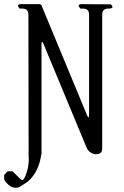

<svg xmlns="http://www.w3.org/2000/svg" viewBox="-79 -774 599 930"><path d="M-42 55.7H-18.6L20.5 93.8Q30.3 103.5 38.1 90.8L44.9 76.2L49.8 61.5L54.7 45.9L57.6 31.2L59.6 15.6L60.5 -1L59.6 -17.6V-29.3L58.6 -703.1Q58.6 -732.4 29.3 -732.4H16.6Q-3.9 -753.9 25.4 -753.9H111.3Q122.1 -753.9 124 -743.2L341.8 -217.8Q352.5 -191.4 352.5 -220.7V-703.1Q352.5 -732.4 323.2 -732.4H310.5Q290 -753.9 319.3 -753.9L458 -752.9Q478.5 -732.4 445.3 -732.4Q416 -732.4 416 -704.1V-53.7Q416 -24.4 378.9 -27.3Q350.6 -34.2 339.8 -60.5L132.8 -558.6Q122.1 -585 122.1 -555.7V-29.3L114.3 7.8L108.4 26.4L100.6 44.9L91.8 62.5L81.1 78.1L69.3 92.8L55.7 105.5L20.5 128.9L9.8 133.8L-2 135.7L-15.6 133.8L-28.3 128.9L-39.1 120.1L-49.8 109.4L-58.6 96.7V73.2Z"/></svg>

Font: B2 Hana
Style: Regular
Weight: 500
Version: 2020-08-05; (max)